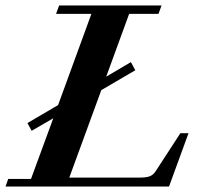

<svg xmlns="http://www.w3.org/2000/svg" viewBox="-32 -683 731 703"><path d="M-11.7 0 -2 -27.8H81.5L163.1 -250L84 -204.1L68.4 -232.4L180.7 -298.3L302.7 -632.3H173.3L184.6 -663.1H559.6L548.3 -632.3H440.9L356.9 -402.3L447.3 -455.6L463.4 -425.8L338.9 -353L221.7 -32.7H479Q503.4 -32.7 516.4 -37.6Q529.3 -42.5 538.6 -57.1L628.4 -195.3H658.2L586.9 0Z"/></svg>

Font: Elstob 14pt
Style: Bold Italic
Weight: 700
Italic angle: -20°
Designer: Peter S. Baker
Version: Version 1.015